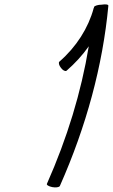

<svg xmlns="http://www.w3.org/2000/svg" viewBox="-20 -831 507 863"><path d="M279 -513C317 -546 351 -583 379 -623C345 -417 282 -210 191 -5C188 0 199 7 215 10C230 13 246 11 249 5C368 -263 442 -537 467 -805C468 -811 455 -813 437 -810C421 -810 405 -805 403 -800L402 -796C402 -795 402 -795 401 -795V-794C377 -705 323 -620 247 -554C242 -550 245 -537 254 -526C262 -515 273 -509 279 -513Z"/></svg>

Font: Nupuram ExtraLight Oblique
Style: Regular
Weight: 200
Designer: Santhosh Thottingal (santhosh.thottingal@gmail.com)
Foundry: SMC
Version: Version 1.000